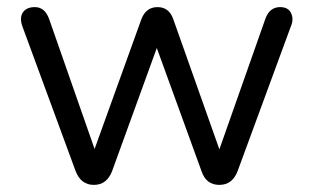

<svg xmlns="http://www.w3.org/2000/svg" viewBox="-20 -513 881 540"><path d="M193 -31 44 -436Q34 -462 44 -477.5Q54 -493 78 -493Q106 -493 118 -460L246 -94L378 -460Q391 -493 423 -493Q455 -493 467 -460L597 -93L727 -462Q739 -493 768 -493Q791 -493 799 -475.5Q807 -458 797 -436L648 -31Q633 7 597 7Q560 7 547 -31L421 -378L295 -31Q280 7 244 7Q208 7 193 -31Z"/></svg>

Font: Nunito
Style: Regular
Weight: 400
Designer: Vernon Adams
Foundry: Vernon Adams
Version: Version 3.602